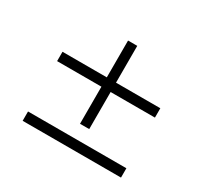

<svg xmlns="http://www.w3.org/2000/svg" viewBox="-157 -1029 1314 1235"><g transform="rotate(30 500.0 -411.0)"><path d="M863.3 -530.3V-460.9H534.2V-185.5H465.8V-460.9H136.7V-530.3H465.8V-803.7H534.2V-530.3ZM136.7 -86.9H867.2V-17.6H136.7Z"/></g></svg>

Font: Gen Shin Gothic Monospace Regular
Style: Regular
Weight: 400
Designer: [Source Han Sans]
Ryoko NISHIZUKA  (kana & ideographs); Paul D. Hunt (Latin, Greek & Cyrillic); Wenlong ZHANG  (bopomofo
Version: Version 1.002.20150607